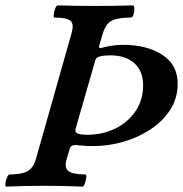

<svg xmlns="http://www.w3.org/2000/svg" viewBox="-30 -688 678 711"><path d="M-6 3Q-11 3 -10 -8Q-9 -19 -4 -30.5Q1 -42 5 -42Q49 -42 71 -53.5Q93 -65 103 -99L235 -565Q245 -600 230.5 -611.5Q216 -623 171 -623Q168 -623 169 -634Q170 -645 174.5 -656.5Q179 -668 184 -668Q219 -667 254 -666.5Q289 -666 323 -666Q358 -666 393 -666.5Q428 -667 462 -668Q467 -668 467.5 -656.5Q468 -645 464.5 -634Q461 -623 454 -623Q411 -623 387 -613Q363 -603 351 -565L337 -518Q336 -514 338 -511.5Q340 -509 344 -510Q360 -515 381.5 -518.5Q403 -522 425 -522Q514 -522 571 -485Q628 -448 628 -378Q628 -324 600 -281Q572 -238 526 -208Q480 -178 425 -162.5Q370 -147 315 -147Q293 -147 277 -148.5Q261 -150 252 -151Q245 -152 237.5 -148.5Q230 -145 228 -137L217 -99Q207 -68 223 -55Q239 -42 286 -42Q291 -42 289.5 -30.5Q288 -19 284 -8Q280 3 275 3Q205 0 135 0Q65 0 -6 3ZM294 -189Q350 -189 397 -212Q444 -235 472 -276.5Q500 -318 500 -372Q500 -425 467.5 -454Q435 -483 379 -483Q357 -483 341.5 -479.5Q326 -476 323 -465L251 -215Q245 -197 260 -193Q269 -189 294 -189Z"/></svg>

Font: Junicode
Style: Bold Italic
Weight: 700
Italic angle: -11°
Designer: Peter S. Baker
Version: Version 2.100; ttfautohint (v1.8.4)